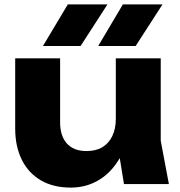

<svg xmlns="http://www.w3.org/2000/svg" viewBox="-20 -836 817 872"><path d="M302 16Q222 16 165.5 -17Q109 -50 79 -110.5Q49 -171 49 -252V-571H253V-281Q253 -218 284 -184Q315 -150 373 -150Q416 -150 445 -167.5Q474 -185 490 -218Q506 -251 506 -297L569 -264Q558 -173 519.5 -110.5Q481 -48 425 -16Q369 16 302 16ZM543 0 506 -229V-571H710V-197L747 0ZM288 -816H468L346 -627H175ZM538 -816H718L596 -627H426Z"/></svg>

Font: Unbounded
Style: Bold
Weight: 700
Designer: Luke Prowse, Jean-Baptiste Morizot, Fátima Lázaro, Florian Runge
Foundry: NaN
Version: Version 1.700